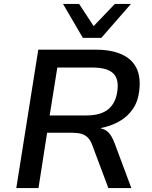

<svg xmlns="http://www.w3.org/2000/svg" viewBox="-20 -958 776 978"><path d="M63 0 175 -705H466Q547 -705 600 -681Q653 -657 675.5 -610.5Q698 -564 689 -494Q683 -441 656.5 -402.5Q630 -364 588 -340Q546 -316 494 -306L493 -304L501 -302Q522 -296 536.5 -279Q551 -262 564 -228L649 0H532L451 -216Q442 -242 428 -256.5Q414 -271 393.5 -276.5Q373 -282 343 -282H220L176 0ZM233 -370H420Q493 -370 531.5 -401.5Q570 -433 578 -496Q586 -558 555 -586Q524 -614 450 -614H272ZM402 -765 301 -938H383L457 -825L565 -938H647L496 -765Z"/></svg>

Font: Nunito Sans 7pt SemiBold
Style: Italic
Weight: 600
Italic angle: -9°
Designer: Vernon Adams
Foundry: Vernon Adams
Version: Version 3.101;gftools[0.9.27]